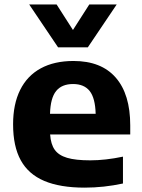

<svg xmlns="http://www.w3.org/2000/svg" viewBox="-20 -828 634 858"><path d="M562 -227H204Q207 -183.5 224.5 -158.8Q242 -134 279.8 -122.8Q317.5 -111.5 383.5 -111.5Q451 -111.5 529.5 -128V-8Q444 10.5 358.5 10.5Q248.5 10.5 177.8 -19.5Q107 -49.5 72.8 -111.8Q38.5 -174 38.5 -272.5Q38.5 -362.5 70 -426Q101.5 -489.5 162 -522.5Q222.5 -555.5 308.5 -555.5Q432.5 -555.5 497.2 -481.2Q562 -407 562 -267.5ZM203.5 -319.5H407.5Q405.5 -390 380.8 -421.2Q356 -452.5 306.5 -452.5Q256 -452.5 230.8 -421.2Q205.5 -390 203.5 -319.5ZM379 -808H501.5L372.5 -616.5H239.5L110.5 -808H233L306 -694Z"/></svg>

Font: Encode Sans Semi Expanded
Style: Bold
Weight: 700
Width: 6
Designer: Multiple Designers
Foundry: Impallari Type
Version: Version 2.000